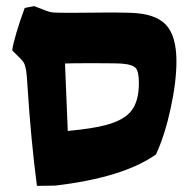

<svg xmlns="http://www.w3.org/2000/svg" viewBox="-20 -596 633 629"><path d="M70 -315Q68 -351 65.5 -366Q63 -381 58.5 -389.5Q54 -398 42 -409L20 -431Q22 -449 33.5 -488Q45 -527 61 -570L92 -576L133 -560Q143 -556 155 -555Q167 -554 217 -554L335 -555Q386 -555 407 -554Q488 -552 523 -515.5Q558 -479 558 -395Q558 -328 539 -240.5Q520 -153 491 -90Q383 -14 161 12L101 13Q81 -140 70 -315ZM329 -187Q388 -203 411.5 -234.5Q435 -266 435 -324Q435 -360 425.5 -372Q416 -384 385 -387Q370 -389 289 -389Q208 -389 193 -388L202 -167Q287 -175 329 -187Z"/></svg>

Font: Suez One
Style: Regular
Weight: 400
Designer: Michal Sahar
Foundry: Hagilda
Version: Version 1.001